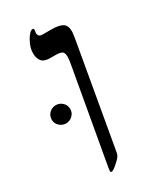

<svg xmlns="http://www.w3.org/2000/svg" viewBox="-164 -642 578 700"><g transform="rotate(-30 125.5 -291.5)"><path d="M160.2 -437Q160.2 -455.6 151.4 -460.2Q142.6 -464.8 124 -464.8H104Q77.6 -464.8 67.4 -477.1Q57.1 -489.3 57.1 -512.2Q57.1 -535.6 72.5 -562.3Q87.9 -588.9 100.1 -588.9Q105 -588.9 105 -580.1Q103 -574.2 103 -567.9Q103 -563.5 106.9 -558.3Q110.8 -553.2 122.1 -553.2H157.2Q190.9 -553.2 205.6 -543.9Q220.2 -534.7 220.2 -509.8Q220.2 -502.4 215.8 -476.1L140.1 -43.9Q138.2 -32.2 125.5 -20Q112.8 -7.8 104 -1Q95.2 5.9 89.8 5.9Q85 5.9 85 1L86.9 -14.2L155.8 -402.8Q160.2 -427.2 160.2 -437ZM-4.9 -267.1Q-4.9 -284.2 6.8 -295.2Q18.6 -306.2 34.2 -306.2Q49.8 -306.2 61.5 -295.2Q73.2 -284.2 73.2 -267.1Q73.2 -251.5 61.5 -240.5Q49.8 -229.5 34.2 -229.5Q18.6 -229.5 6.8 -240.5Q-4.9 -251.5 -4.9 -267.1Z"/></g></svg>

Font: Liberation Serif
Style: Italic
Weight: 400
Italic angle: -16.333°
Designer: Steve Matteson
Foundry: Ascender Corporation
Version: Version 2.1.5